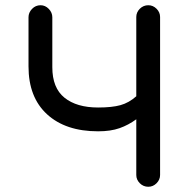

<svg xmlns="http://www.w3.org/2000/svg" viewBox="-20 -737 696 734"><path d="M547 -23Q528 -23 514.5 -36.5Q501 -50 501 -68V-281Q471 -259 437 -247Q403 -235 355 -235Q231 -235 160 -300Q89 -365 89 -483V-671Q89 -689 102.5 -703Q116 -717 135 -717Q153 -717 166.5 -703Q180 -689 180 -671V-480Q180 -401 226.5 -363.5Q273 -326 355 -326Q408 -326 440.5 -335Q473 -344 501 -369V-672Q501 -690 514.5 -703.5Q528 -717 547 -717Q565 -717 578.5 -703.5Q592 -690 592 -672V-68Q592 -50 578.5 -36.5Q565 -23 547 -23Z"/></svg>

Font: Huninn
Style: Regular
Weight: 400
Designer: justfont
Foundry: justfont
Version: Version 1.003